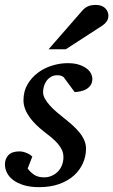

<svg xmlns="http://www.w3.org/2000/svg" viewBox="-28 -752 462 784"><path d="M349.1 -431.2Q349.1 -413.6 341.3 -403.1Q333.5 -392.6 322.3 -386.7Q311 -380.9 298.6 -378.7Q286.1 -376.5 276.9 -376L231.9 -437Q229 -439.5 222.7 -442.1Q216.3 -444.8 207 -444.8Q190.4 -444.8 179.2 -437.7Q168 -430.7 160.9 -420.2Q153.8 -409.7 150.9 -397.7Q147.9 -385.7 147.9 -376Q147.9 -362.3 155.8 -348.4Q163.6 -334.5 176.3 -320.6Q189 -306.6 204.8 -293.2Q220.7 -279.8 236.8 -267.1Q253.4 -253.9 268.8 -240Q284.2 -226.1 296.4 -211.2Q308.6 -196.3 315.9 -179.7Q323.2 -163.1 323.2 -145Q323.2 -114.3 310.8 -85.9Q298.3 -57.6 274.2 -35.6Q250 -13.7 214.1 -0.7Q178.2 12.2 131.8 12.2Q95.7 12.2 69.3 4.2Q43 -3.9 25.9 -16.8Q8.8 -29.8 0.5 -46.4Q-7.8 -63 -7.8 -80.1Q-7.8 -104 6.6 -118.9Q21 -133.8 51.8 -133.8Q61 -133.8 69.3 -131.3Q77.6 -128.9 84.5 -125.7Q91.3 -122.6 96.4 -118.9Q101.6 -115.2 104 -112.8L85 -64Q95.7 -48.8 111.6 -38.3Q127.4 -27.8 152.8 -27.8Q168 -27.8 182.1 -33.7Q196.3 -39.6 207.3 -50.3Q218.3 -61 224.6 -76.4Q231 -91.8 231 -110.8Q231 -126 224.9 -139.4Q218.8 -152.8 207.8 -165.5Q196.8 -178.2 181.9 -190.7Q167 -203.1 148.9 -216.8Q133.3 -229 118.9 -243.2Q104.5 -257.3 93 -273.2Q81.5 -289.1 74.7 -306.6Q67.9 -324.2 67.9 -342.8Q67.9 -379.4 84.5 -407.7Q101.1 -436 127.2 -455.3Q153.3 -474.6 185.3 -484.4Q217.3 -494.1 248 -494.1Q276.4 -494.1 295.7 -487.5Q314.9 -481 326.9 -471.4Q338.9 -461.9 344 -450.9Q349.1 -439.9 349.1 -431.2ZM414.6 -689Q414.6 -674.8 408.2 -665.3Q401.9 -655.8 390.6 -647.9L240.7 -550.8H170.4L306.6 -707Q311.5 -712.9 316.9 -717.3Q322.3 -721.7 328.9 -725.1Q335.4 -728.5 344 -730.2Q352.5 -731.9 363.8 -731.9Q377 -731.9 386.5 -728Q396 -724.1 402.1 -718Q408.2 -711.9 411.4 -704.1Q414.6 -696.3 414.6 -689Z"/></svg>

Font: Charis SIL Am
Style: Italic
Weight: 400
Italic angle: -11°
Foundry: SIL International
Version: Version 5.000